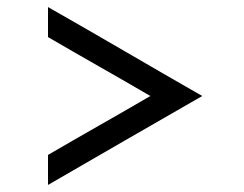

<svg xmlns="http://www.w3.org/2000/svg" viewBox="-20 -510 690 544"><path d="M553 -238Q443 -301 334 -364.5Q225 -428 116 -490V-405Q188 -363 261 -321.5Q334 -280 406 -238Q334 -196 261 -154.5Q188 -113 116 -71V14Q225 -49 334 -112Q443 -175 553 -238Z"/></svg>

Font: Josefin Slab Thin SemiBold
Style: Regular
Weight: 600
Version: Version 2.000